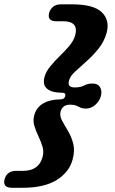

<svg xmlns="http://www.w3.org/2000/svg" viewBox="-75 -760 543 908"><path d="M233.5 -305.5Q237.5 -321.5 218.5 -321.5Q170.5 -321.5 148 -340Q125.5 -358.5 135.5 -396Q142.5 -421.5 163 -446.5Q183.5 -471.5 208.5 -495.8Q233.5 -520 253.8 -544.2Q274 -568.5 280.5 -593Q298.5 -659.5 223.5 -659.5H191Q147 -659.5 157.5 -699.5Q162.5 -716.5 176.2 -728Q190 -739.5 213 -739.5H265.5Q367.5 -739.5 406.2 -702.2Q445 -665 429.5 -605.5Q418 -563.5 391.2 -530.2Q364.5 -497 334.2 -470.2Q304 -443.5 280.2 -421.5Q256.5 -399.5 251.5 -379Q242 -346.5 278 -346.5Q306.5 -346.5 323 -355.8Q339.5 -365 363 -365Q388.5 -365 398.5 -347Q408.5 -329 402 -305.5Q396 -282.5 376.2 -264.5Q356.5 -246.5 331 -246.5Q315 -246.5 305.8 -251Q296.5 -255.5 286 -260.2Q275.5 -265 256.5 -265Q220.5 -265 211.5 -232.5Q206.5 -212 218.2 -190Q230 -168 246.2 -141.2Q262.5 -114.5 271.2 -81.2Q280 -48 268.5 -6Q253 53.5 193.8 90.8Q134.5 128 33 128H-19.5Q-42.5 128 -50.5 116.8Q-58.5 105.5 -53.5 88Q-42.5 48 1.5 48H33.5Q109 48 126.5 -18Q133 -42.5 125.8 -66.8Q118.5 -91 106.8 -115.5Q95 -140 87.5 -164.8Q80 -189.5 87 -215Q97 -252.5 129.8 -271.2Q162.5 -290 210.5 -290Q229.5 -290 233.5 -305.5Z"/></svg>

Font: Fraunces 9pt S100
Style: Bold Italic
Weight: 700
Italic angle: -16°
Version: Version 1.000; ttfautohint (v1.8.3)